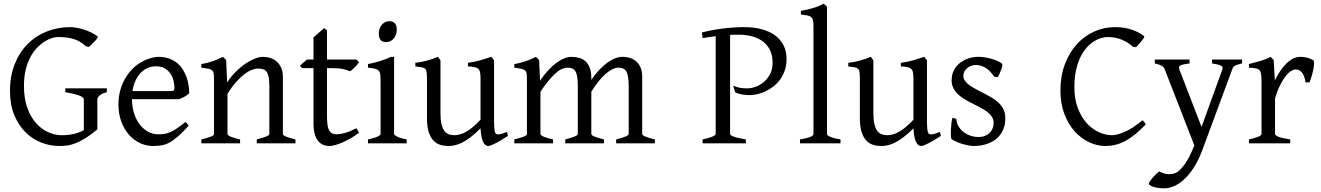

<svg xmlns="http://www.w3.org/2000/svg" viewBox="-20 -777 7161 1041"><path d="M508.8 -580.1Q512.2 -577.6 507.8 -570.6Q503.4 -563.5 495.4 -554.7Q487.3 -545.9 477.8 -537.4Q468.3 -528.8 461.9 -522.9L445.8 -525.9Q429.7 -541 412.6 -551Q395.5 -561 376.7 -566.4Q357.9 -571.8 336.9 -574Q315.9 -576.2 292 -576.2Q279.8 -576.2 261.5 -570.6Q243.2 -564.9 222.9 -552.5Q202.6 -540 182.6 -519.8Q162.6 -499.5 146.2 -470Q129.9 -440.4 119.9 -401.1Q109.9 -361.8 109.9 -311Q109.9 -243.2 127.9 -192.9Q146 -142.6 175.3 -109.6Q204.6 -76.7 241.2 -60.3Q277.8 -43.9 314.9 -43.9Q350.6 -43.9 380.6 -51Q410.6 -58.1 434.6 -71.3V-236.8Q434.6 -242.2 429.9 -247.3Q425.3 -252.4 413.8 -257.3Q402.3 -262.2 383.1 -267.1Q363.8 -272 334 -276.9V-297.9H559.1V-276.9Q531.2 -270 519.5 -259Q507.8 -248 507.8 -236.8V-75.2Q471.7 -45.4 443.1 -27.8Q414.6 -10.3 390.6 -0.7Q366.7 8.8 345.2 11.7Q323.7 14.6 301.8 14.6Q252.4 14.6 204.6 -3.7Q156.7 -22 118.9 -59.3Q81.1 -96.7 57.6 -152.6Q34.2 -208.5 34.2 -284.2Q34.2 -365.2 59.8 -429.4Q85.4 -493.7 129.9 -538.3Q174.3 -583 233.6 -606.4Q293 -629.9 359.9 -629.9Q376 -629.9 395.3 -626.5Q414.6 -623 434.6 -616.7Q454.6 -610.4 473.9 -601.1Q493.2 -591.8 508.8 -580.1Z M825.2 -417.5Q799.8 -417.5 778.6 -407.7Q757.3 -397.9 741 -380.1Q724.6 -362.3 713.6 -337.6Q702.6 -313 698.2 -283.2H907.2Q918.5 -283.2 922.1 -286.9Q925.8 -290.5 925.8 -300.8Q925.8 -314 922.1 -333.7Q918.5 -353.5 907.5 -372.3Q896.5 -391.1 876.7 -404.3Q856.9 -417.5 825.2 -417.5ZM1005.9 -272Q997.1 -262.2 982.4 -253.9Q967.8 -245.6 952.1 -239.3H695.3Q695.8 -201.2 705.8 -166.7Q715.8 -132.3 734.6 -106.2Q753.4 -80.1 780 -64.5Q806.6 -48.8 839.8 -48.8Q855 -48.8 869.4 -50.8Q883.8 -52.7 900.4 -59.6Q917 -66.4 937.3 -79.6Q957.5 -92.8 984.9 -115.2Q991.2 -111.8 995.8 -105.5Q1000.5 -99.1 1002.9 -95.2Q970.2 -59.6 945.6 -37.8Q920.9 -16.1 899.2 -4.4Q877.4 7.3 856.2 11Q835 14.6 810.1 14.6Q772.5 14.6 738.5 -1.5Q704.6 -17.6 678.7 -47.1Q652.8 -76.7 637.5 -118.4Q622.1 -160.2 622.1 -211.9Q622.1 -244.6 629.4 -276.4Q636.7 -308.1 650.6 -336.4Q664.6 -364.7 684.6 -388.7Q704.6 -412.6 730 -430.2Q740.7 -437.5 754.2 -444.6Q767.6 -451.7 782.2 -457Q796.9 -462.4 811.3 -465.6Q825.7 -468.8 838.9 -468.8Q870.6 -468.8 895.5 -460Q920.4 -451.2 939 -436.3Q957.5 -421.4 970.2 -401.6Q982.9 -381.8 991 -359.9Q999 -337.9 1002.4 -315.2Q1005.9 -292.5 1005.9 -272Z M1372.1 0V-21Q1407.2 -30.3 1423.8 -37.1Q1440.4 -43.9 1440.4 -50.8V-309.1Q1440.4 -338.9 1437 -357.4Q1433.6 -376 1426.3 -386.7Q1418.9 -397.5 1407 -401.4Q1395 -405.3 1377.9 -405.3Q1362.8 -405.3 1344.2 -397.9Q1325.7 -390.6 1304.4 -374.5Q1283.2 -358.4 1260 -332.3Q1236.8 -306.2 1213.4 -268.1V-50.8Q1213.4 -43.5 1231.7 -35.6Q1250 -27.8 1281.7 -21V0H1071.8V-21Q1104 -29.3 1122.1 -35.9Q1140.1 -42.5 1140.1 -50.8V-347.2Q1140.1 -366.2 1138.7 -377.4Q1137.2 -388.7 1130.6 -395Q1124 -401.4 1110.4 -404.3Q1096.7 -407.2 1071.8 -410.2V-429.7Q1105 -435.1 1133.3 -445.1Q1161.6 -455.1 1189 -468.8L1206.1 -451.7L1211.4 -330.1Q1232.9 -362.8 1258.8 -388.4Q1284.7 -414.1 1311 -431.9Q1337.4 -449.7 1362.1 -459.2Q1386.7 -468.8 1405.8 -468.8Q1426.8 -468.8 1446.3 -462.4Q1465.8 -456.1 1480.7 -442.9Q1495.6 -429.7 1504.6 -409.4Q1513.7 -389.2 1513.7 -361.8V-50.8Q1513.7 -43.9 1528.6 -37.4Q1543.5 -30.8 1582 -21V0Z M1926.8 -57.1Q1902.8 -39.6 1879.4 -26.1Q1856 -12.7 1834.7 -3.7Q1813.5 5.4 1795.4 10Q1777.3 14.6 1764.6 14.6Q1747.6 14.6 1732.2 8.3Q1716.8 2 1705.1 -12.5Q1693.4 -26.9 1686.5 -50.3Q1679.7 -73.7 1679.7 -107.9V-407.7H1616.7L1606.4 -421.4L1644.5 -454.1H1679.7V-574.2L1737.8 -625L1752.9 -612.8V-454.1H1912.6L1926.8 -439.9Q1922.4 -433.1 1915.8 -425.3Q1909.2 -417.5 1902.3 -410.6Q1895.5 -403.8 1888.9 -398.2Q1882.3 -392.6 1877.4 -390.6Q1865.7 -396.5 1841.8 -402.1Q1817.9 -407.7 1778.3 -407.7H1752.9V-149.9Q1752.9 -120.6 1755.6 -101.1Q1758.3 -81.5 1764.6 -70.1Q1771 -58.6 1781 -53.7Q1791 -48.8 1805.7 -48.8Q1822.8 -48.8 1848.6 -55.7Q1874.5 -62.5 1912.6 -82Z M1975.1 0V-21Q2008.3 -27.8 2025.9 -35.9Q2043.5 -43.9 2043.5 -50.8V-327.1Q2043.5 -352.1 2042.5 -367.4Q2041.5 -382.8 2035.2 -391.4Q2028.8 -399.9 2014.9 -403.8Q2001 -407.7 1975.1 -410.2V-429.7Q1990.2 -432.6 2007.1 -436.8Q2023.9 -440.9 2040.5 -446Q2057.1 -451.2 2072.3 -457Q2087.4 -462.9 2100.1 -468.8H2116.7V-50.8Q2116.7 -44.9 2133.1 -36.4Q2149.4 -27.8 2185.1 -21V0ZM2131.3 -615.7Q2131.3 -602.1 2127 -589.8Q2122.6 -577.6 2115 -568.6Q2107.4 -559.6 2097.2 -554.2Q2086.9 -548.8 2074.7 -548.8Q2052.7 -548.8 2043.2 -561Q2033.7 -573.2 2033.7 -595.7Q2033.7 -609.4 2038.1 -621.6Q2042.5 -633.8 2050.3 -642.8Q2058.1 -651.9 2068.1 -657Q2078.1 -662.1 2089.8 -662.1Q2131.3 -662.1 2131.3 -615.7Z M2733.9 -40Q2715.8 -28.3 2699.2 -18.3Q2682.6 -8.3 2668.5 -1Q2654.3 6.3 2643.6 10.5Q2632.8 14.6 2627 14.6Q2609.9 14.6 2599.1 -8.1Q2588.4 -30.8 2585.4 -81.1Q2555.2 -50.8 2530 -32Q2504.9 -13.2 2483.6 -2.9Q2462.4 7.3 2444.6 11Q2426.8 14.6 2411.1 14.6Q2388.2 14.6 2367.2 8.3Q2346.2 2 2330.1 -14.9Q2314 -31.7 2304.4 -61Q2294.9 -90.3 2294.9 -136.2V-347.2Q2294.9 -370.6 2293.5 -383.5Q2292 -396.5 2285.9 -403.1Q2279.8 -409.7 2267.1 -412.1Q2254.4 -414.6 2231.9 -417V-436.5Q2249.5 -438.5 2264.9 -441.4Q2280.3 -444.3 2294.7 -448.2Q2309.1 -452.1 2323.7 -457.3Q2338.4 -462.4 2354.5 -468.8L2368.2 -449.7V-163.1Q2368.2 -128.9 2373.3 -106Q2378.4 -83 2387.9 -69.3Q2397.5 -55.7 2411.4 -49.8Q2425.3 -43.9 2442.9 -43.9Q2458.5 -43.9 2474.9 -48.6Q2491.2 -53.2 2508.5 -63.2Q2525.9 -73.2 2544.9 -89.1Q2564 -105 2585.4 -127.9V-347.2Q2585.4 -369.1 2583.3 -382.3Q2581.1 -395.5 2573.7 -402.8Q2566.4 -410.2 2553 -413.1Q2539.6 -416 2517.1 -417V-436.5Q2552.2 -440.9 2584.5 -450.2Q2616.7 -459.5 2644 -468.8L2658.7 -449.7V-124Q2658.7 -93.8 2660.9 -74.7Q2663.1 -55.7 2669.9 -50.8Q2675.8 -46.9 2689.9 -49.1Q2704.1 -51.3 2729 -62Z M3320.8 0V-21Q3356 -30.3 3372.3 -37.1Q3388.7 -43.9 3388.7 -50.8V-309.1Q3388.7 -338.9 3385.5 -358.6Q3382.3 -378.4 3375.7 -389.6Q3369.1 -400.9 3358.6 -405.5Q3348.1 -410.2 3333.5 -410.2Q3317.4 -410.2 3299.3 -401.1Q3281.2 -392.1 3262.2 -375.2Q3243.2 -358.4 3223.9 -334.2Q3204.6 -310.1 3186 -279.8V-50.8Q3186 -43.9 3201.2 -37.4Q3216.3 -30.8 3254.9 -21V0H3044.9V-21Q3080.1 -30.3 3096.4 -37.1Q3112.8 -43.9 3112.8 -50.8V-309.1Q3112.8 -338.9 3109.9 -358.6Q3106.9 -378.4 3100.3 -389.6Q3093.8 -400.9 3083.3 -405.5Q3072.8 -410.2 3057.6 -410.2Q3024.4 -410.2 2988 -376Q2951.7 -341.8 2910.2 -279.8V-50.8Q2910.2 -43.5 2928.5 -35.6Q2946.8 -27.8 2978.5 -21V0H2768.6V-21Q2800.8 -29.3 2818.8 -35.9Q2836.9 -42.5 2836.9 -50.8V-347.2Q2836.9 -366.7 2835.2 -377.9Q2833.5 -389.2 2826.4 -395.3Q2819.3 -401.4 2805.7 -404.3Q2792 -407.2 2768.6 -410.2V-429.7Q2787.1 -432.6 2802.7 -436.8Q2818.4 -440.9 2832.5 -445.8Q2846.7 -450.7 2859.6 -456.5Q2872.6 -462.4 2885.7 -468.8L2902.8 -451.7L2908.2 -339.8Q2930.2 -372.1 2952.6 -396.2Q2975.1 -420.4 2997.1 -436.5Q3019 -452.6 3039.6 -460.7Q3060.1 -468.8 3077.6 -468.8Q3101.1 -468.8 3120.8 -463.1Q3140.6 -457.5 3155 -444.1Q3169.4 -430.7 3177.7 -408.7Q3186 -386.7 3186 -354V-343.8Q3206.5 -374.5 3228.5 -397.7Q3250.5 -420.9 3272.2 -436.8Q3293.9 -452.6 3314.7 -460.7Q3335.4 -468.8 3353.5 -468.8Q3377 -468.8 3396.7 -462.4Q3416.5 -456.1 3430.9 -442.9Q3445.3 -429.7 3453.6 -409.4Q3461.9 -389.2 3461.9 -361.8V-50.8Q3461.9 -43.9 3477.1 -37.4Q3492.2 -30.8 3530.8 -21V0Z M3789.6 0V-21Q3822.8 -27.8 3841.6 -35.9Q3860.4 -43.9 3860.4 -50.8V-581.1Q3842.3 -578.6 3824.5 -575.9Q3806.6 -573.2 3789.6 -570.3L3785.2 -600.6Q3808.6 -606.9 3836.2 -612.3Q3863.8 -617.7 3893.6 -621.6Q3923.3 -625.5 3953.9 -627.7Q3984.4 -629.9 4014.2 -629.9Q4066.9 -629.9 4109.4 -618.7Q4151.9 -607.4 4181.9 -585.4Q4211.9 -563.5 4228.3 -531.2Q4244.6 -499 4244.6 -457Q4244.6 -423.3 4235.1 -395.5Q4225.6 -367.7 4209.7 -345.9Q4193.8 -324.2 4173.3 -308.3Q4152.8 -292.5 4130.6 -282Q4108.4 -271.5 4086.2 -266.4Q4064 -261.2 4044.9 -261.2Q3999 -261.2 3966.3 -275.9L3955.1 -312.5Q3975.6 -303.2 3994.4 -300.5Q4013.2 -297.9 4030.3 -297.9Q4052.7 -297.9 4077.1 -306.6Q4101.6 -315.4 4122.1 -333Q4142.6 -350.6 4155.8 -376.5Q4168.9 -402.3 4168.9 -437Q4168.9 -477.1 4154.5 -505.9Q4140.1 -534.7 4115.2 -553Q4090.3 -571.3 4057.1 -580.1Q4023.9 -588.9 3986.3 -588.9Q3974.1 -588.9 3962.2 -588.6Q3950.2 -588.4 3938.5 -587.9V-50.8Q3938.5 -47.9 3942.4 -44.4Q3946.3 -41 3955.8 -37.1Q3965.3 -33.2 3981.9 -29.3Q3998.5 -25.4 4023.9 -21V0Z M4317.4 0V-21Q4338.4 -24.4 4352.5 -28.1Q4366.7 -31.7 4375 -35.4Q4383.3 -39.1 4387 -43Q4390.6 -46.9 4390.6 -50.8V-632.8Q4390.6 -654.8 4387.7 -667Q4384.8 -679.2 4377 -685.3Q4369.1 -691.4 4356 -693.6Q4342.8 -695.8 4322.3 -698.2V-717.8Q4357.4 -724.6 4386.7 -732.9Q4416 -741.2 4446.3 -756.8L4463.9 -740.2V-50.8Q4463.9 -43.5 4480.5 -35.6Q4497.1 -27.8 4537.1 -21V0Z M5081.1 -40Q5063 -28.3 5046.4 -18.3Q5029.8 -8.3 5015.6 -1Q5001.5 6.3 4990.7 10.5Q4980 14.6 4974.1 14.6Q4957 14.6 4946.3 -8.1Q4935.5 -30.8 4932.6 -81.1Q4902.3 -50.8 4877.2 -32Q4852.1 -13.2 4830.8 -2.9Q4809.6 7.3 4791.7 11Q4773.9 14.6 4758.3 14.6Q4735.4 14.6 4714.4 8.3Q4693.4 2 4677.2 -14.9Q4661.1 -31.7 4651.6 -61Q4642.1 -90.3 4642.1 -136.2V-347.2Q4642.1 -370.6 4640.6 -383.5Q4639.2 -396.5 4633.1 -403.1Q4627 -409.7 4614.3 -412.1Q4601.6 -414.6 4579.1 -417V-436.5Q4596.7 -438.5 4612.1 -441.4Q4627.4 -444.3 4641.8 -448.2Q4656.2 -452.1 4670.9 -457.3Q4685.5 -462.4 4701.7 -468.8L4715.3 -449.7V-163.1Q4715.3 -128.9 4720.5 -106Q4725.6 -83 4735.1 -69.3Q4744.6 -55.7 4758.5 -49.8Q4772.5 -43.9 4790 -43.9Q4805.7 -43.9 4822 -48.6Q4838.4 -53.2 4855.7 -63.2Q4873 -73.2 4892.1 -89.1Q4911.1 -105 4932.6 -127.9V-347.2Q4932.6 -369.1 4930.4 -382.3Q4928.2 -395.5 4920.9 -402.8Q4913.6 -410.2 4900.1 -413.1Q4886.7 -416 4864.3 -417V-436.5Q4899.4 -440.9 4931.6 -450.2Q4963.9 -459.5 4991.2 -468.8L5005.9 -449.7V-124Q5005.9 -93.8 5008.1 -74.7Q5010.3 -55.7 5017.1 -50.8Q5022.9 -46.9 5037.1 -49.1Q5051.3 -51.3 5076.2 -62Z M5430.7 -138.2Q5430.7 -103.5 5420.9 -78.9Q5411.1 -54.2 5395.5 -37.1Q5379.9 -20 5360.8 -9.8Q5341.8 0.5 5323.2 5.9Q5304.7 11.2 5288.3 12.9Q5272 14.6 5262.7 14.6Q5239.3 14.6 5206.3 5.9Q5173.3 -2.9 5140.6 -21Q5137.2 -22.5 5136 -36.9Q5134.8 -51.3 5135.5 -70.1Q5136.2 -88.9 5138.4 -107.9Q5140.6 -127 5144 -138.2L5165 -132.8Q5166 -112.3 5175.8 -94.2Q5185.5 -76.2 5201.9 -63Q5218.3 -49.8 5240 -42Q5261.7 -34.2 5287.1 -34.2Q5304.7 -34.2 5319.3 -39.8Q5334 -45.4 5344.7 -55.4Q5355.5 -65.4 5361.3 -79.6Q5367.2 -93.8 5367.2 -110.8Q5367.2 -130.4 5356.7 -145.5Q5346.2 -160.6 5329.1 -173.1Q5312 -185.5 5290.3 -196.5Q5268.6 -207.5 5246.1 -219.2Q5225.6 -229.5 5206.5 -241.2Q5187.5 -252.9 5172.6 -267.6Q5157.7 -282.2 5148.7 -300.3Q5139.6 -318.4 5139.6 -341.8Q5139.6 -372.1 5151.9 -395.8Q5164.1 -419.4 5184.3 -435.5Q5204.6 -451.7 5230.7 -460.2Q5256.8 -468.8 5284.7 -468.8Q5299.8 -468.8 5318.1 -466.1Q5336.4 -463.4 5354.2 -458.5Q5372.1 -453.6 5387.7 -446.8Q5403.3 -439.9 5413.1 -431.2Q5416 -428.2 5413.8 -418Q5411.6 -407.7 5407 -395.5Q5402.3 -383.3 5397 -372.6Q5391.6 -361.8 5388.7 -357.9L5369.6 -361.8Q5346.2 -397 5321 -410.9Q5295.9 -424.8 5272 -424.8Q5255.9 -424.8 5243.2 -419.4Q5230.5 -414.1 5221.4 -405.5Q5212.4 -397 5207.8 -386.7Q5203.1 -376.5 5203.1 -366.2Q5203.1 -350.6 5212.4 -338.1Q5221.7 -325.7 5236.8 -314.7Q5252 -303.7 5271.2 -293.7Q5290.5 -283.7 5311 -272.9Q5332 -262.2 5353.5 -250Q5375 -237.8 5392.1 -221.9Q5409.2 -206.1 5419.9 -185.8Q5430.7 -165.5 5430.7 -138.2Z M6192.4 -103Q6161.1 -69.8 6132.6 -47.1Q6104 -24.4 6077.4 -10.7Q6050.8 2.9 6025.1 8.8Q5999.5 14.6 5974.1 14.6Q5928.7 14.6 5885 -5.9Q5841.3 -26.4 5806.6 -64.9Q5772 -103.5 5750.7 -159.4Q5729.5 -215.3 5729.5 -286.1Q5729.5 -364.3 5753.2 -427.7Q5776.9 -491.2 5817.4 -536.1Q5857.9 -581.1 5911.6 -605.5Q5965.3 -629.9 6025.4 -629.9Q6078.1 -629.9 6117.9 -615.7Q6157.7 -601.6 6183.1 -581.1Q6186 -578.6 6181.6 -571.3Q6177.2 -564 6169.7 -554.7Q6162.1 -545.4 6153.6 -536.1Q6145 -526.9 6139.2 -521L6122.1 -523.9Q6097.2 -546.9 6063 -561.5Q6028.8 -576.2 5984.4 -576.2Q5967.8 -576.2 5948 -570.1Q5928.2 -564 5908.2 -550.8Q5888.2 -537.6 5869.6 -516.4Q5851.1 -495.1 5836.7 -464.8Q5822.3 -434.6 5813.7 -394.8Q5805.2 -355 5805.2 -304.2Q5805.2 -239.3 5824 -190.4Q5842.8 -141.6 5872.3 -109.1Q5901.9 -76.7 5938.2 -60.3Q5974.6 -43.9 6009.3 -43.9Q6035.6 -43.9 6078.1 -62Q6120.6 -80.1 6174.3 -125Q6176.8 -124 6179.4 -120.8Q6182.1 -117.7 6184.6 -114.3Q6187 -110.8 6189 -107.7Q6190.9 -104.5 6192.4 -103Z M6714.4 -433.1Q6699.7 -429.7 6690.4 -426.8Q6681.2 -423.8 6675.3 -420.2Q6669.4 -416.5 6666.3 -411.9Q6663.1 -407.2 6660.6 -399.9L6497.6 40Q6477.1 94.2 6451.9 132.8Q6426.8 171.4 6399.7 196Q6372.6 220.7 6345.2 232.4Q6317.9 244.1 6293.5 244.1Q6274.9 244.1 6259.3 241.7Q6243.7 239.3 6232.4 235.6Q6221.2 231.9 6214.8 227.3Q6208.5 222.7 6208.5 218.3Q6208.5 215.3 6214.4 206.5Q6220.2 197.8 6229 187.3Q6237.8 176.8 6247.8 167Q6257.8 157.2 6265.6 152.3Q6289.1 166 6312.3 167Q6335.4 168 6353.5 161.1Q6362.3 158.2 6374 147.5Q6385.7 136.7 6397.7 121.1Q6409.7 105.5 6421.1 85.7Q6432.6 65.9 6441.4 44.9L6455.6 11.2L6295.4 -399.9Q6291 -413.6 6278.3 -420.7Q6265.6 -427.7 6241.2 -433.1V-454.1H6429.7V-433.1Q6410.6 -430.7 6398.7 -428.2Q6386.7 -425.8 6380.1 -422.1Q6373.5 -418.5 6372.6 -413.1Q6371.6 -407.7 6374.5 -399.9L6494.6 -88.9L6607.4 -399.9Q6609.9 -407.2 6608.2 -412.4Q6606.4 -417.5 6599.9 -421.1Q6593.3 -424.8 6581.3 -427.5Q6569.3 -430.2 6551.3 -433.1V-454.1H6714.4Z M7100.6 -450.7Q7105 -447.8 7104.7 -433.6Q7104.5 -419.4 7100.8 -400.9Q7097.2 -382.3 7091.3 -362.8Q7085.4 -343.3 7079.6 -330.1H7058.6Q7055.7 -349.6 7050.3 -363.3Q7044.9 -377 7037.8 -385Q7030.8 -393.1 7022.2 -396.7Q7013.7 -400.4 7004.4 -400.4Q6993.7 -400.4 6979.2 -391.4Q6964.8 -382.3 6949.7 -363Q6934.6 -343.8 6919.7 -313.7Q6904.8 -283.7 6893.1 -242.2V-50.8Q6893.1 -43.5 6911.4 -35.6Q6929.7 -27.8 6975.6 -21V0H6751.5V-21Q6783.7 -28.3 6801.8 -35.4Q6819.8 -42.5 6819.8 -50.8V-335Q6819.8 -351.1 6818.8 -362.1Q6817.9 -373 6816.4 -379.9Q6814.9 -386.7 6812.7 -390.6Q6810.5 -394.5 6808.6 -397Q6805.2 -400.4 6801 -402.6Q6796.9 -404.8 6790.3 -406.2Q6783.7 -407.7 6774.4 -408.4Q6765.1 -409.2 6751.5 -410.2V-429.7Q6783.2 -438 6813.7 -446.5Q6844.2 -455.1 6868.7 -468.8L6885.7 -451.7L6892.1 -340.8Q6905.3 -367.7 6920.7 -391.1Q6936 -414.6 6953.6 -431.9Q6971.2 -449.2 6990.5 -459Q7009.8 -468.8 7030.8 -468.8Q7046.4 -468.8 7064.5 -464.8Q7082.5 -460.9 7100.6 -450.7Z"/></svg>

Font: Gentium Plus Cyr
Style: Regular
Weight: 400
Designer: J. Victor Gaultney, Annie Olsen, Iska Routamaa, Becca Hirsbrunner
Foundry: SIL International
Version: Version 5.000